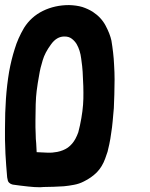

<svg xmlns="http://www.w3.org/2000/svg" viewBox="-24 -748 604 775"><path d="M12.7 -458Q21.5 -506.8 35.2 -549.8Q47.9 -592.8 73.2 -635.7Q101.6 -680.7 149.4 -704.1Q197.3 -727.5 254.9 -727.5Q285.2 -726.6 308.6 -719.7Q332 -711.9 350.6 -700.2Q384.8 -677.7 402.3 -644.5Q419.9 -611.3 425.8 -584Q429.7 -560.5 432.6 -535.2Q435.5 -510.7 436.5 -486.3Q438.5 -456.1 438.5 -426.8Q438.5 -396.5 437.5 -366.2Q436.5 -338.9 435.5 -311.5Q433.6 -285.2 430.7 -257.8Q428.7 -234.4 424.8 -210.9Q421.9 -187.5 417 -165Q414.1 -150.4 410.2 -135.7Q405.3 -121.1 400.4 -107.4Q388.7 -75.2 367.2 -52.7Q344.7 -30.3 314.5 -15.6Q295.9 -5.9 274.4 -2Q253.9 2 233.4 3.9Q212.9 4.9 192.4 5.9Q171.9 5.9 152.3 6.8Q144.5 7.8 137.7 7.8Q115.2 7.8 89.8 4.9Q53.7 1 27.3 -2.9Q18.6 -4.9 13.7 -9.8Q7.8 -14.6 6.8 -23.4Q5.9 -25.4 5.9 -27.3Q4.9 -30.3 4.9 -32.2Q2.9 -55.7 1 -80.1Q-1 -103.5 -2 -127Q-2.9 -157.2 -3.9 -184.6Q-3.9 -209 -3.9 -223.6Q-3.9 -225.6 -3.9 -227.5Q-3.9 -294.9 0 -349.6Q3.9 -405.3 12.7 -458ZM207 -134.8Q231.4 -139.6 250 -152.3Q268.6 -166 280.3 -187.5Q287.1 -200.2 292 -213.9Q295.9 -228.5 298.8 -242.2Q311.5 -301.8 312.5 -349.6Q313.5 -396.5 309.6 -458Q308.6 -477.5 303.7 -511.7Q299.8 -544.9 285.2 -570.3Q277.3 -583 265.6 -591.8Q253.9 -600.6 237.3 -600.6Q205.1 -601.6 181.6 -568.4Q157.2 -535.2 148.4 -504.9Q138.7 -474.6 133.8 -443.4Q127.9 -412.1 124 -380.9Q121.1 -358.4 120.1 -327.1Q119.1 -295.9 119.1 -262.7Q119.1 -242.2 119.1 -234.4Q119.1 -225.6 120.1 -205.1Q120.1 -187.5 122.1 -169.9Q123 -152.3 124 -133.8Q146.5 -132.8 167 -131.8Q187.5 -130.9 207 -134.8Z"/></svg>

Font: KARPATY Font
Style: Regular
Weight: 400
Designer: Inna Sieryk
Version: Version 1.1